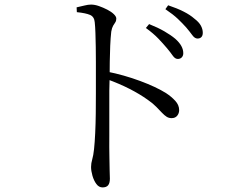

<svg xmlns="http://www.w3.org/2000/svg" viewBox="-20 -774 1040 837"><path d="M755 -517Q743 -517 733 -531.5Q723 -546 707 -565Q691 -584 670 -606Q649 -628 616 -652L630 -669Q668 -654 696.5 -637.5Q725 -621 744 -605Q762 -589 770.5 -573.5Q779 -558 779 -542Q779 -531 772.5 -524Q766 -517 755 -517ZM427 43Q411 43 400 28Q389 13 383 -8Q377 -29 377 -46Q377 -62 382 -79Q387 -96 390 -124Q393 -152 395 -193.5Q397 -235 397.5 -280.5Q398 -326 398 -368Q398 -410 398 -438Q398 -469 398 -502.5Q398 -536 397.5 -569Q397 -602 396 -630.5Q395 -659 393 -677Q391 -701 372.5 -709Q354 -717 315 -721L314 -742Q333 -746 348.5 -750Q364 -754 377 -754Q393 -754 411.5 -747.5Q430 -741 447.5 -732Q465 -723 476 -712.5Q487 -702 487 -693Q487 -683 482.5 -676.5Q478 -670 473 -661.5Q468 -653 465 -636Q462 -610 460.5 -575Q459 -540 458.5 -504.5Q458 -469 458 -441Q457 -420 456.5 -378.5Q456 -337 456.5 -285.5Q457 -234 456.5 -182Q456 -130 457 -86Q457 -53 458 -30.5Q459 -8 459 5Q459 24 451.5 33.5Q444 43 427 43ZM728 -259Q716 -259 706.5 -265Q697 -271 686.5 -282Q676 -293 661.5 -308Q647 -323 624 -339Q589 -364 545 -386.5Q501 -409 446 -429V-462Q521 -447 591 -421Q661 -395 704 -368Q727 -353 744 -334.5Q761 -316 761 -294Q761 -280 752.5 -269.5Q744 -259 728 -259ZM841 -606Q829 -606 818.5 -620.5Q808 -635 792 -654Q775 -673 755 -692Q735 -711 701 -734L713 -751Q752 -738 780.5 -723.5Q809 -709 827 -693Q847 -678 855.5 -662.5Q864 -647 864 -631Q864 -619 858 -612.5Q852 -606 841 -606Z"/></svg>

Font: Noto Serif HK ExtraLight
Style: Regular
Weight: 400
Version: Version 2.002-H1;hotconv 1.1.0;makeotfexe 2.6.0